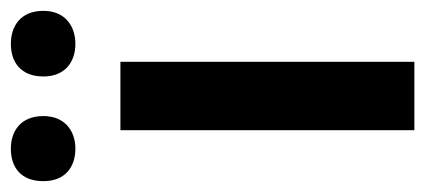

<svg xmlns="http://www.w3.org/2000/svg" viewBox="-248 -549 784 354"><g transform="rotate(-90 144.0 -372.0)"><path d="M-13 -684C-13 -644 13 -625 47 -625C79 -625 107 -644 107 -684C107 -726 79 -744 47 -744C13 -744 -13 -726 -13 -684ZM180 -684C180 -644 207 -625 240 -625C273 -625 301 -644 301 -684C301 -726 273 -744 240 -744C207 -744 180 -726 180 -684ZM207 0V-542H81V0Z"/></g></svg>

Font: Noto Sans Tai Tham SemiBold
Style: Regular
Weight: 600
Designer: Monotype Design Team 2013. Revised by David WIlliams 2020
Foundry: Monotype Imaging Inc.
Version: Version 2.002